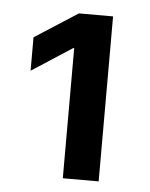

<svg xmlns="http://www.w3.org/2000/svg" viewBox="-40 -835 394 506"><g transform="rotate(5 157.0 -581.5)"><path d="M144.5 -363.3V-707.5H142.1L35.2 -638.2V-726.6L148.9 -799.8H239.3V-363.3Z"/></g></svg>

Font: V-Inter
Style: SemiBold-600
Weight: 600
Designer: Rasmus Andersson
Foundry: rsms
Version: Version 4.000;git-4146feb